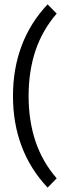

<svg xmlns="http://www.w3.org/2000/svg" viewBox="-20 -731 299 888"><path d="M112.3 -287.1Q112.3 -402.3 144.5 -498Q176.8 -592.8 242.2 -668Q227.5 -682.6 200.2 -710.9Q120.1 -626 80.1 -519.5Q40 -413.1 40 -287.1Q40 -160.2 80.1 -54.7Q120.1 51.8 200.2 136.7Q213.9 123 242.2 93.8Q176.8 18.6 144.5 -76.2Q112.3 -171.9 112.3 -287.1Z"/></svg>

Font: TextaAlt
Style: Regular
Weight: 400
Designer: Daniel Hernandez & Miguel Hernandez
Version: Version 1.005;com.myfonts.easy.latinotype.texta.alt-regular.